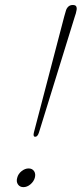

<svg xmlns="http://www.w3.org/2000/svg" viewBox="-20 -746 328 770"><path d="M272 -726Q283.5 -726 286.2 -719.2Q289 -712.5 286.5 -703Q285 -693 280 -679.5L136.5 -215.5Q131 -197.5 121.5 -197.5Q111.5 -197.5 116 -215L237.5 -679.5Q239 -685 240.8 -691Q242.5 -697 244 -702Q246.5 -712 253.5 -719Q260.5 -726 272 -726ZM74 4.5Q59.5 4.5 52 -6.5Q44.5 -17.5 49 -33Q53 -49 66.8 -59.8Q80.5 -70.5 94.5 -70.5Q109.5 -70.5 116.8 -59.5Q124 -48.5 119.5 -32.5Q115 -17.5 101.8 -6.5Q88.5 4.5 74 4.5Z"/></svg>

Font: Fraunces 72pt S050 Thin
Style: Italic
Weight: 100
Italic angle: -16°
Version: Version 1.000; ttfautohint (v1.8.3)